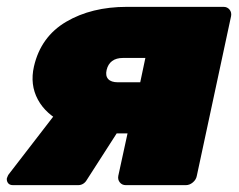

<svg xmlns="http://www.w3.org/2000/svg" viewBox="-31 -540 696 560"><path d="M336 0Q325 0 318.5 -8Q312 -16 314 -27L341 -151H284L285 -156Q209 -156 156 -181Q103 -206 79.5 -249.5Q56 -293 68 -346Q88 -433 162 -476.5Q236 -520 339 -520H621Q632 -520 638.5 -512Q645 -504 643 -493L543 -27Q541 -16 531.5 -8Q522 0 511 0ZM7 0Q-3 0 -7.5 -6Q-12 -12 -11 -20Q-10 -22 -9 -25Q-8 -28 -6 -31L129 -206L319 -166L222 -15Q218 -8 211.5 -4Q205 0 197 0ZM313 -300H378L393 -371H328Q308 -371 296 -362Q284 -353 280 -336Q276 -319 284.5 -309.5Q293 -300 313 -300Z"/></svg>

Font: Rubik Light Black
Style: Italic
Weight: 900
Italic angle: -12°
Version: Version 2.104